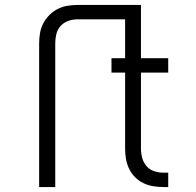

<svg xmlns="http://www.w3.org/2000/svg" viewBox="-20 -755 790 775"><path d="M138 0V-580Q138 -601 141.5 -621.5Q145 -642 154.5 -660.5Q164 -679 179 -694Q194 -709 212.5 -718.5Q231 -728 251.5 -731.5Q272 -735 293 -735H517V-677H293Q274 -677 255.5 -670.5Q237 -664 224.5 -650Q212 -636 207.5 -617.5Q203 -599 203 -580V0ZM639 0Q619 0 598 -3.5Q577 -7 558.5 -16Q540 -25 525 -40Q510 -55 501 -74Q492 -93 488.5 -113.5Q485 -134 485 -155V-462H430V-520H485V-735H549V-520H659V-462H549V-155Q549 -136 554 -117.5Q559 -99 571.5 -84.5Q584 -70 602.5 -64Q621 -58 639 -58H659V0Z"/></svg>

Font: Iosevka Aile Light
Style: Regular
Weight: 300
Designer: Belleve Invis
Foundry: Belleve Invis
Version: Version 27.3.5; ttfautohint (v1.8.4)